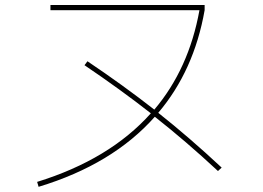

<svg xmlns="http://www.w3.org/2000/svg" viewBox="-20 -720 1040 760"><path d="M179.7 -679.7V-700.2H790V-679.7Q748 -440.4 606.4 -273.4Q728.5 -176.8 857.4 -56.6L842.8 -43Q715.8 -161.1 592.8 -257.8Q425.8 -69.3 132.8 19.5L127 0Q414.1 -88.9 577.1 -271.5Q456.1 -366.2 314.5 -461.9L326.2 -477.5Q465.8 -383.8 590.8 -286.1Q727.5 -447.3 769.5 -679.7Z"/></svg>

Font: Mgen+ 1mn thin
Style: Regular
Weight: 100
Designer: [Source Han Sans]
Ryoko NISHIZUKA  (kana & ideographs); Paul D. Hunt (Latin, Greek & Cyrillic); Wenlong ZHANG  (bopomofo
Version: Version 1.059.20150602